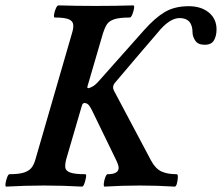

<svg xmlns="http://www.w3.org/2000/svg" viewBox="-31 -688 823 712"><path d="M-8 4Q-12 4 -10.5 -7.5Q-9 -19 -4.5 -30.5Q0 -42 4 -42Q40 -42 59 -48.5Q78 -55 87 -67.5Q96 -80 101 -99L236 -565Q242 -584 240.5 -597Q239 -610 224 -616.5Q209 -623 172 -623Q168 -623 169.5 -634Q171 -645 176 -656.5Q181 -668 186 -668Q221 -667 255 -666.5Q289 -666 324 -666Q359 -666 394 -666.5Q429 -667 463 -668Q468 -668 466 -656.5Q464 -645 459.5 -634Q455 -623 450 -623Q412 -623 392.5 -616.5Q373 -610 365 -597Q357 -584 351 -565L294 -370Q291 -361 296 -361Q301 -361 312 -367Q323 -373 336 -388L504 -577Q543 -621 579.5 -643Q616 -665 669 -665Q715 -665 743.5 -641.5Q772 -618 772 -579Q772 -555 762.5 -538.5Q753 -522 728 -522Q703 -522 693 -537.5Q683 -553 683 -567Q683 -621 635 -621Q597 -621 553 -566Q528 -537 492 -495Q456 -453 397 -383Q383 -368 392 -351L529 -93Q545 -63 567 -52.5Q589 -42 624 -42Q629 -42 628.5 -30.5Q628 -19 625 -7.5Q622 4 617 4Q585 2 552 1Q519 0 487 0Q455 0 422 1Q389 2 357 4Q353 4 354 -7.5Q355 -19 359.5 -30.5Q364 -42 368 -42Q409 -42 409 -66Q409 -76 397 -100L312 -275Q307 -286 300 -296Q293 -306 282 -306Q275 -306 272 -294L215 -99Q210 -80 211 -67.5Q212 -55 228.5 -48.5Q245 -42 285 -42Q290 -42 288 -30.5Q286 -19 282 -7.5Q278 4 273 4Q238 2 203 1Q168 0 133 0Q98 0 62.5 1Q27 2 -8 4Z"/></svg>

Font: Junicode
Style: Bold Italic
Weight: 700
Italic angle: -11°
Designer: Peter S. Baker
Version: Version 2.100; ttfautohint (v1.8.4)